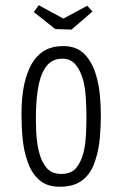

<svg xmlns="http://www.w3.org/2000/svg" viewBox="-20 -703 467 733"><path d="M208 10Q158 10 128 -17.5Q98 -45 84 -90Q71 -127 66.5 -173Q62 -219 62 -268Q62 -298 64.5 -326.5Q67 -355 72.5 -381Q78 -407 87 -429Q103 -473 135.5 -500Q168 -527 222 -527Q273 -527 303 -496Q333 -465 347 -415Q357 -382 361 -343Q365 -304 365 -263Q365 -217 361 -175Q357 -133 346 -98Q337 -65 319.5 -40.5Q302 -16 275 -3Q248 10 208 10ZM214 -39Q252 -39 271 -62Q290 -85 299 -122Q304 -141 306 -162Q308 -183 309 -206Q310 -229 310 -252Q310 -288 308 -324.5Q306 -361 299 -391Q290 -429 270.5 -454Q251 -479 218 -479Q196 -479 180 -470Q164 -461 153 -444.5Q142 -428 135 -407Q128 -385 124 -358.5Q120 -332 118.5 -304Q117 -276 117 -249Q117 -226 118 -203Q119 -180 122 -158.5Q125 -137 130 -119Q139 -84 158.5 -61.5Q178 -39 214 -39ZM253 -590 191 -592 109 -657 128 -683 222 -632 313 -681 333 -659Z"/></svg>

Font: Truculenta Light
Style: Regular
Weight: 300
Version: Version 1.002